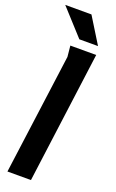

<svg xmlns="http://www.w3.org/2000/svg" viewBox="-179 -964 605 1005"><g transform="rotate(20 123.5 -461.5)"><path d="M95 -732H239L142 0H11L101 -671ZM143 -923 232 -779H128L-3 -923Z"/></g></svg>

Font: Rosario Light
Style: Bold Italic
Weight: 700
Italic angle: -8.05°
Version: Version 1.101; ttfautohint (v1.8.1.43-b0c9)